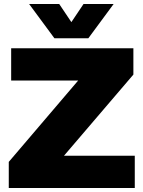

<svg xmlns="http://www.w3.org/2000/svg" viewBox="-20 -943 719 963"><path d="M126 -923 253 -751H423L550 -923H399L338 -832L277 -923ZM36 -701V-539H372L24 -131V0H656V-162H301L649 -569V-701Z"/></svg>

Font: Montserrat ExtraBold
Style: Regular
Weight: 800
Designer: Julieta Ulanovsky
Foundry: Julieta Ulanovsky
Version: Version 4.000